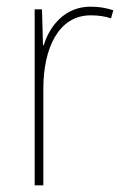

<svg xmlns="http://www.w3.org/2000/svg" viewBox="-20 -556 374 576"><path d="M252 -536C174 -536 129 -478 111 -420H109L106 -528H84V0H110V-290C110 -410 155 -510 252 -510C276 -510 295 -507 313 -501L320 -525C300 -532 277 -536 252 -536Z"/></svg>

Font: Noto Sans Gujarati UI SemiCondensed Thin
Style: Regular
Weight: 100
Width: 4
Designer: Jelle Bosma - Monotype Design Team, Universal Thirst
Foundry: Monotype Imaging Inc.
Version: Version 2.106